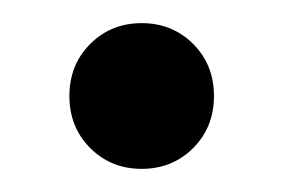

<svg xmlns="http://www.w3.org/2000/svg" viewBox="-20 -347 245 166"><path d="M165 -264Q165 -237 147 -219Q129 -201 102.5 -201Q76 -201 58 -219Q40 -237 40 -264Q40 -291 58 -309Q76 -327 102.5 -327Q129 -327 147 -309Q165 -291 165 -264Z"/></svg>

Font: Karma Medium
Style: Regular
Weight: 500
Designer: Joana Correia
Foundry: Indian Type Foundry
Version: Version 1.202;PS 1.0;hotconv 1.0.78;makeotf.lib2.5.61930; tt